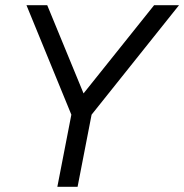

<svg xmlns="http://www.w3.org/2000/svg" viewBox="-20 -720 710 740"><path d="M82 -700H162L302 -360L574 -700H670L333 -278L279 0H201L255 -278Z"/></svg>

Font: MedMera Sans
Style: Italic
Weight: 400
Italic angle: -11°
Designer: Kasper Nordkvist
Foundry: UNCUT.wtf
Version: Version 1.300